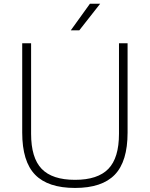

<svg xmlns="http://www.w3.org/2000/svg" viewBox="-20 -964 776 994"><path d="M368.5 9Q228.5 9 161.8 -59.5Q95 -128 95 -277.5V-740H141V-271.5Q141 -146.5 195.8 -89.8Q250.5 -33 368.5 -33Q486 -33 541 -89.8Q596 -146.5 596 -271.5V-740H640.5V-277.5Q640.5 -128 574.2 -59.5Q508 9 368.5 9ZM346.5 -807 445.5 -944.5H498.5L390.5 -807Z"/></svg>

Font: Encode Sans SemiExpanded SemiExpanded ExtraLight
Style: Regular
Weight: 200
Width: 6
Designer: Multiple Designers
Foundry: Impallari Type
Version: Version 3.000; ttfautohint (v1.8.3) -l 8 -r 50 -G 200 -x 14 